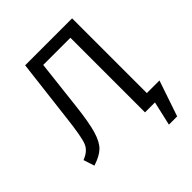

<svg xmlns="http://www.w3.org/2000/svg" viewBox="-227 -829 1119 1119"><g transform="rotate(-45 332.5 -269.5)"><path d="M554 -72H658L583 149H515L549 0H467V-615H243L208 -309Q194 -186 175.5 -125Q157 -64 127.5 -36Q98 -8 39 11L17 -57Q71 -77 88 -119Q105 -161 121 -303L167 -688H554Z"/></g></svg>

Font: FiraGO Book
Style: Regular
Weight: 350
Designer: bBox Type
Foundry: bBox Type GmbH
Version: Version 1.001;PS 001.001;hotconv 1.0.88;makeotf.lib2.5.64775